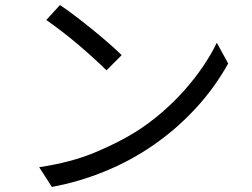

<svg xmlns="http://www.w3.org/2000/svg" viewBox="-20 -721 996 759"><path d="M217 -701Q243 -684 276.5 -658.5Q310 -633 344.5 -605Q379 -577 410 -550Q441 -523 461 -503L401 -443Q383 -461 353.5 -488Q324 -515 290.5 -543.5Q257 -572 223 -598Q189 -624 163 -642ZM135 -60Q261 -79 354.5 -118Q448 -157 517 -200Q572 -235 621 -277.5Q670 -320 711 -366.5Q752 -413 784 -460.5Q816 -508 837 -552L882 -470Q828 -373 753 -292Q678 -211 588 -148.5Q498 -86 395.5 -44Q293 -2 185 18Z"/></svg>

Font: Kinto Sans
Style: Regular
Weight: 400
Designer: Authors: Ryoko NISHIZUKA  (kana & ideographs); Paul D. Hunt (Latin, Greek & Cyrillic); Wenlong ZHANG  (bopomofo); Sandol
Foundry: Adobe Systems Incorporated, ookami Inc.
Version: Version 0.001